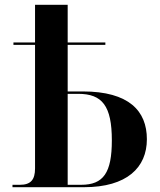

<svg xmlns="http://www.w3.org/2000/svg" viewBox="-20 -780 665 800"><path d="M32 0H330C509 0 592 -82 592 -200C592 -318 517 -399 325 -399H262V-593H419V-603H262V-760H126V-603H36V-593H126V-78C126 -31 108 -10 63 -10H32ZM318 -10H262V-389H306C406 -389 446 -339 446 -195C446 -60 411 -10 318 -10Z"/></svg>

Font: Noto Serif Display SemiBold
Style: Regular
Weight: 600
Designer: Monotype Design Team
Foundry: Monotype Imaging Inc.
Version: Version 2.009